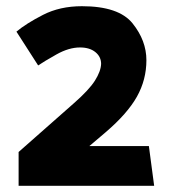

<svg xmlns="http://www.w3.org/2000/svg" viewBox="-20 -599 558 619"><path d="M452 -405Q452 -342 421.5 -287.5Q391 -233 321 -173L268 -128H460L477 0H40V-109L218 -266Q267 -309 286 -339Q305 -369 306 -393Q306 -416 287.5 -431Q269 -446 238 -446Q202 -446 162 -423.5Q122 -401 103 -388L33 -497Q64 -523 118.5 -551Q173 -579 244 -579Q363 -579 407.5 -523.5Q452 -468 452 -405Z"/></svg>

Font: Palanquin Dark SemiBold
Style: Regular
Weight: 600
Designer: Pria Ravichandran
Version: Version 1.001